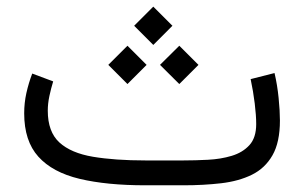

<svg xmlns="http://www.w3.org/2000/svg" viewBox="-20 -553 907 573"><path d="M527.3 0H414.1Q298.3 0 217.5 -19.3Q136.7 -38.6 94.5 -85.4Q52.2 -132.3 52.2 -214.8Q52.2 -246.1 58.8 -275.6Q65.4 -305.2 76.2 -333.5L138.7 -310.1Q132.3 -289.1 127.4 -266.4Q122.6 -243.7 122.6 -222.7Q122.6 -159.7 157.2 -127.9Q191.9 -96.2 257.3 -85.2Q322.8 -74.2 414.1 -74.2H527.8Q563 -74.2 600.8 -76.2Q638.7 -78.1 671.4 -87.9Q704.1 -97.7 724.4 -119.9Q744.6 -142.1 744.6 -182.6Q744.6 -208.5 740.2 -244.4Q735.8 -280.3 728 -316.9L799.3 -335Q807.6 -299.8 811.5 -260.7Q815.4 -221.7 815.4 -193.4Q815.4 -128.4 793.2 -89.6Q771 -50.8 731.7 -31.5Q692.4 -12.2 639.9 -6.1Q587.4 0 527.3 0ZM437.5 -533.2 494.6 -476.1 437.5 -418.9 380.4 -476.1ZM515.1 -416.5 572.3 -359.4 515.1 -302.2 457.5 -359.4ZM360.4 -416.5 417.5 -359.4 360.4 -302.2 303.2 -359.4Z"/></svg>

Font: Vazirmatn UI Light
Style: Regular
Weight: 300
Designer: Saber Rastikerdar
Foundry: Saber Rastikerdar
Version: Version 33.003